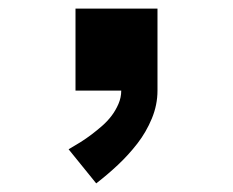

<svg xmlns="http://www.w3.org/2000/svg" viewBox="-20 -210 540 445"><path d="M203 215 139 136Q153 128 166.5 119.5Q180 111 192.5 101.5Q205 92 217 81.5Q229 71 238.5 58.5Q248 46 254.5 31Q261 16 261 0H155V-190H345V0Q345 33 332 64.5Q319 96 298.5 122.5Q278 149 253.5 172Q229 195 203 215Z"/></svg>

Font: Iosevka SS04 Heavy
Style: Regular
Weight: 900
Monospace: yes
Designer: Belleve Invis
Foundry: Belleve Invis
Version: Version 19.0.0; ttfautohint (v1.8.4)